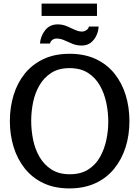

<svg xmlns="http://www.w3.org/2000/svg" viewBox="-20 -1040 777 1071"><path d="M367 11Q284 11 222 -18.5Q160 -48 118.5 -100Q77 -152 56 -220Q35 -288 35 -365Q35 -442 56 -510Q77 -578 118.5 -629.5Q160 -681 222.5 -710.5Q285 -740 368 -740Q451 -740 513.5 -711Q576 -682 618 -630Q660 -578 681 -510Q702 -442 702 -364Q702 -286 680.5 -218.5Q659 -151 617 -99Q575 -47 512 -18Q449 11 367 11ZM369 -68Q430 -68 471.5 -94Q513 -120 537.5 -163.5Q562 -207 573 -258.5Q584 -310 584 -362Q584 -414 573 -466.5Q562 -519 537.5 -562.5Q513 -606 471.5 -633Q430 -660 368 -660Q307 -660 266 -633.5Q225 -607 200 -564Q175 -521 164.5 -469Q154 -417 154 -366Q154 -314 164.5 -261.5Q175 -209 200 -165.5Q225 -122 266.5 -95Q308 -68 369 -68ZM212 -1020H521V-951H212ZM530 -892Q529 -866 517.5 -841.5Q506 -817 486 -801.5Q466 -786 436 -786Q408 -786 384.5 -795.5Q361 -805 339.5 -815Q318 -825 295 -825Q282 -825 271.5 -817Q261 -809 259 -797H203Q206 -838 231.5 -871Q257 -904 302 -904Q329 -904 352.5 -894Q376 -884 397 -874Q418 -864 438 -864Q450 -864 461.5 -871.5Q473 -879 476 -892Z"/></svg>

Font: Rosario SemiBold
Style: Regular
Weight: 600
Designer: Hector Gatti
Foundry: Omnibus Type
Version: Version 1.101; ttfautohint (v1.8.1.43-b0c9)